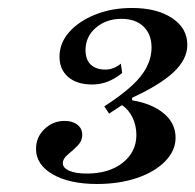

<svg xmlns="http://www.w3.org/2000/svg" viewBox="-20 -717 492 484"><path d="M224.7 -253.2Q155.2 -253.2 113 -277.5Q70.8 -301.7 70.8 -341.9Q70.8 -371 92.1 -391.6Q113.3 -412.2 142.9 -412.2Q162.9 -412.2 175.1 -402.6Q187.3 -393 187.3 -377.5Q187.3 -361.3 175.2 -349.3Q163.1 -337.3 150.7 -327.2Q138.4 -317.1 138.4 -305.4Q138.4 -293.8 154.5 -286.6Q170.7 -279.5 198.8 -279.5Q254.8 -279.5 289.3 -306.7Q323.8 -334 323.8 -376.7Q323.8 -400.4 314 -420.8Q304.2 -441.1 287.6 -452L255 -430.6L242.9 -448.8Q285.2 -476.2 311.3 -500Q337.5 -523.8 349.7 -547.8Q362 -571.8 362 -597.6Q362 -630.8 341.7 -650.1Q321.5 -669.5 286.6 -669.5Q247.7 -669.5 221.7 -647.1Q195.6 -624.7 195.6 -590.8Q195.6 -566.6 208.8 -554.1Q222 -541.6 245.6 -541.6Q256.8 -541.6 266.6 -545.6Q276.4 -549.6 284.7 -556.5L288 -533.1Q270.2 -518.5 251.6 -511.3Q233.1 -504 212.5 -504Q173.6 -504 151.8 -523Q130 -541.9 130 -573.8Q130 -608.6 154.5 -636.2Q179 -663.8 220.5 -680.4Q262 -696.9 312.7 -696.9Q375.1 -696.9 413.7 -671.5Q452.2 -646 452.2 -604Q452.2 -567.6 417.8 -535.2Q383.3 -502.9 313.1 -470.6V-464.1Q363.2 -455.9 392.9 -431.1Q422.6 -406.3 422.6 -369.8Q422.6 -337.1 396.2 -310.3Q369.9 -283.4 325.1 -268.3Q280.3 -253.2 224.7 -253.2Z"/></svg>

Font: Playfair 5pt SemiExpanded Light 12pt
Style: Italic
Weight: 300
Italic angle: -15.6°
Version: Version 2.000;gftools[0.9.28]